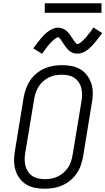

<svg xmlns="http://www.w3.org/2000/svg" viewBox="-20 -1139 641 1167"><path d="M252 8Q222 8 193 2.5Q164 -3 140 -17.5Q116 -32 99 -55Q82 -78 74 -105Q66 -132 65.5 -162Q65 -192 71 -223L124 -548Q129 -575 138.5 -601Q148 -627 163.5 -650.5Q179 -674 201.5 -692.5Q224 -711 250 -722.5Q276 -734 303 -738.5Q330 -743 357 -743Q387 -743 416 -737.5Q445 -732 469 -717.5Q493 -703 510 -680Q527 -657 535.5 -630Q544 -603 544 -573Q544 -543 538 -512L485 -187Q480 -160 471 -134Q462 -108 446 -84.5Q430 -61 407.5 -42.5Q385 -24 359 -12.5Q333 -1 306 3.5Q279 8 252 8ZM253 -50Q272 -50 292 -53.5Q312 -57 330.5 -66Q349 -75 365.5 -89Q382 -103 393.5 -120.5Q405 -138 411.5 -157.5Q418 -177 421 -196L475 -522Q479 -543 479 -563.5Q479 -584 474.5 -603Q470 -622 459 -638.5Q448 -655 432.5 -665.5Q417 -676 397 -680.5Q377 -685 356 -685Q337 -685 317 -681.5Q297 -678 278.5 -669Q260 -660 243.5 -646Q227 -632 216 -614.5Q205 -597 198 -577.5Q191 -558 188 -539L134 -213Q130 -192 130 -171.5Q130 -151 134.5 -132Q139 -113 150 -96.5Q161 -80 176.5 -69.5Q192 -59 212 -54.5Q232 -50 253 -50ZM236 -812 182 -845Q195 -863 206.5 -878Q218 -893 228.5 -905Q239 -917 248.5 -927Q258 -937 272.5 -947.5Q287 -958 302 -964.5Q317 -971 333 -971Q339 -971 344 -970Q349 -969 354 -967.5Q359 -966 363.5 -964Q368 -962 373 -959.5Q378 -957 381.5 -954Q385 -951 388.5 -947.5Q392 -944 395.5 -940Q399 -936 402.5 -932Q406 -928 408 -924Q410 -920 413 -916Q416 -912 419 -907.5Q422 -903 425 -898.5Q428 -894 431 -889.5Q434 -885 437 -882Q440 -879 442 -875Q444 -871 450 -871Q454 -871 457.5 -873Q461 -875 464.5 -877Q468 -879 472 -882Q476 -885 480 -889Q484 -893 485 -894Q486 -895 488.5 -897.5Q491 -900 493.5 -902.5Q496 -905 499 -908Q502 -911 504.5 -914Q507 -917 509.5 -920.5Q512 -924 515 -928Q518 -932 521.5 -935.5Q525 -939 528 -943.5Q531 -948 534.5 -952.5Q538 -957 541 -961.5Q544 -966 548 -972L601 -938Q588 -920 576.5 -905Q565 -890 554.5 -878Q544 -866 534.5 -856Q525 -846 511 -835.5Q497 -825 482 -819Q467 -813 451 -813Q440 -813 430 -815.5Q420 -818 411 -823.5Q402 -829 395.5 -835.5Q389 -842 382.5 -850Q376 -858 371 -865.5Q366 -873 360 -882.5Q354 -892 349 -899Q344 -906 336 -912Q335 -912 334.5 -912.5Q334 -913 333 -913Q329 -913 325.5 -910.5Q322 -908 319 -906Q316 -904 312 -901Q308 -898 303.5 -894Q299 -890 298 -889Q297 -888 294.5 -885.5Q292 -883 289.5 -880.5Q287 -878 284 -875Q281 -872 278.5 -869Q276 -866 273.5 -862.5Q271 -859 268 -855.5Q265 -852 262 -848Q259 -844 255.5 -839.5Q252 -835 249 -830.5Q246 -826 242.5 -821.5Q239 -817 236 -812ZM252 -1061V-1119H597V-1061Z"/></svg>

Font: Iosevka Etoile Light
Style: Italic
Weight: 300
Italic angle: -9°
Designer: Belleve Invis
Foundry: Belleve Invis
Version: Version 22.1.2; ttfautohint (v1.8.4)